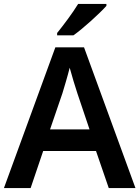

<svg xmlns="http://www.w3.org/2000/svg" viewBox="-20 -958 711 978"><path d="M522 -928V-938H378C351 -893 301 -827 271 -790V-778H354C404 -813 489 -891 522 -928ZM534 0H670L408 -717H262L0 0H136L200 -189H469ZM374 -483 436 -299H235L298 -483C305 -506 325 -572 335 -613C344 -578 365 -510 374 -483Z"/></svg>

Font: Noto Sans Myanmar SemiBold
Style: Regular
Weight: 600
Designer: Monotype Design Team
Foundry: Monotype Imaging Inc.
Version: Version 2.107